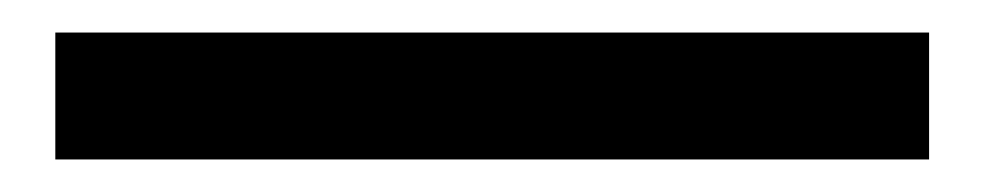

<svg xmlns="http://www.w3.org/2000/svg" viewBox="-20 53 605 118"><path d="M14 151V73H551V151Z"/></svg>

Font: Noto Sans TC Thin SemiBold
Style: Regular
Weight: 600
Version: Version 2.004-H2;hotconv 1.0.118;makeotfexe 2.5.65603